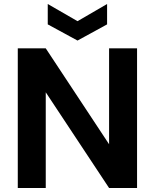

<svg xmlns="http://www.w3.org/2000/svg" viewBox="-20 -941 775 961"><path d="M666 -699C666 -699 526 -699 526 -699C526 -699 526 -219 526 -219C526 -219 209 -699 209 -699C209 -699 69 -699 69 -699C69 -699 69 0 69 0C69 0 209 0 209 0C209 0 209 -479 209 -479C209 -479 526 0 526 0C526 0 666 0 666 0C666 0 666 -699 666 -699ZM516 -921C516 -921 368 -835 368 -835C368 -835 219 -921 219 -921C219 -921 219 -819 219 -819C219 -819 368 -738 368 -738C368 -738 516 -819 516 -819C516 -819 516 -921 516 -921Z"/></svg>

Font: Girnar Poppins
Style: SemiBold
Weight: 500
Designer: Ninad Kale (Devanagari), Jonny Pinhorn (Latin)
Foundry: Indian Type Foundry
Version: ""